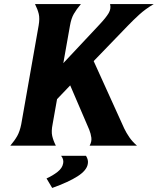

<svg xmlns="http://www.w3.org/2000/svg" viewBox="-20 -720 780 949"><path d="M240 -106Q233 -71 238 -48.5Q243 -26 256 0H31Q53 -26 65.5 -48.5Q78 -71 85 -106L171 -594Q177 -629 171.5 -651.5Q166 -674 153 -700H380Q358 -674 345 -651.5Q332 -629 326 -594L293 -408L474 -601Q504 -633 517 -655Q530 -677 524 -700H740Q698 -675 668 -647.5Q638 -620 612 -593L443 -418L594 -85Q604 -64 619 -42Q634 -20 657 0H423Q434 -20 431.5 -39.5Q429 -59 421 -79L327 -298L262 -230ZM210 162Q241 148 264.5 129.5Q288 111 292 88Q294 80 292 70Q290 60 282 50H405Q418 71 414 90Q409 122 364 151Q319 180 238 209Z"/></svg>

Font: LT Museum
Style: Bold Italic
Weight: 700
Designer: Daniel Lyons
Foundry: LyonsType
Version: Version 1.011